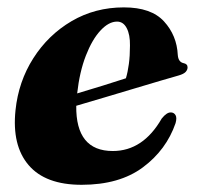

<svg xmlns="http://www.w3.org/2000/svg" viewBox="-20 -489 536 520"><path d="M455.5 -155.5Q430.5 -83 367 -35.8Q303.5 11.5 201 11.5Q103 11.5 57.5 -41.8Q12 -95 22 -190.5Q30 -268 70.2 -331.2Q110.5 -394.5 174 -431.8Q237.5 -469 315.5 -469Q389.5 -469 424.2 -431Q459 -393 461.5 -340Q463 -321 477 -318Q488 -316 488 -306.5Q488 -300 482.8 -294.2Q477.5 -288.5 463.5 -284.5Q447.5 -280 415.2 -270.5Q383 -261 343 -249Q303 -237 262 -224.8Q221 -212.5 186.5 -202.5Q185 -80 285.5 -80Q367.5 -80 418 -168Q432 -185.5 443.5 -184.5Q451.5 -184 455.5 -177Q459.5 -170 455.5 -155.5ZM297 -430.5Q274.5 -430.5 252 -406.2Q229.5 -382 212.5 -338.2Q195.5 -294.5 189 -236Q222.5 -246 258.8 -257.2Q295 -268.5 321 -277Q326 -293.5 329 -315.8Q332 -338 332 -365.5Q332.5 -395 323.2 -412.8Q314 -430.5 297 -430.5Z"/></svg>

Font: Fraunces 72pt
Style: Bold Italic
Weight: 700
Italic angle: -16°
Version: Version 1.000;[b76b70a41]